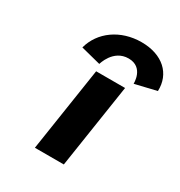

<svg xmlns="http://www.w3.org/2000/svg" viewBox="-179 -892 954 1017"><g transform="rotate(30 298.0 -383.5)"><path d="M255.4 -555C255.4 -555 282.2 -658 376.2 -658C470.2 -658 465.4 -555 465.4 -555L596.2 -586C600.5 -693 521.9 -767 392.9 -767C263.9 -767 162.5 -693 134.2 -586ZM260.5 -513 182 0H359L437.5 -513Z"/></g></svg>

Font: Sztylet
Style: BdObl
Weight: 700
Foundry: Cannot Into Space Fonts, PlusOne Fonts
Version: Version 0.12